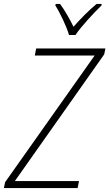

<svg xmlns="http://www.w3.org/2000/svg" viewBox="-41 -962 559 982"><path d="M312 -783H345C375 -828 439 -896 478 -934L479 -942H453C412 -908 368 -863 335 -825C316 -864 290 -910 266 -942H244L242 -934C266 -897 300 -825 312 -783ZM-21 0H356L363 -36H35L492 -684L498 -714H144L137 -678H443L-15 -30Z"/></svg>

Font: Noto Sans SemiCondensed ExtraLight
Style: Italic
Weight: 200
Width: 4
Italic angle: -12°
Designer: Monotype Design Team
Foundry: Monotype Imaging Inc.
Version: Version 2.013